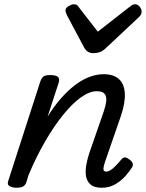

<svg xmlns="http://www.w3.org/2000/svg" viewBox="-20 -868 686 903"><path d="M459 15Q422 15 404.5 -1.5Q387 -18 384 -43Q381 -68 386.5 -96Q392 -124 400 -148L468 -344Q477 -370 479.5 -391.5Q482 -413 472.5 -426Q463 -439 435 -439Q401 -439 360.5 -410Q320 -381 277 -328Q234 -275 192 -202.5Q150 -130 114 -44L104 -11Q100 2 89.5 8.5Q79 15 56 15Q40 15 26 8Q12 1 19 -18L169 -483Q176 -503 185.5 -509Q195 -515 214 -515Q245 -515 253.5 -505.5Q262 -496 255 -476L204 -320Q234 -368 266.5 -405Q299 -442 332.5 -467.5Q366 -493 400 -506Q434 -519 468 -519Q514 -519 539 -496.5Q564 -474 567 -430Q570 -386 548 -321L473 -104Q467 -85 466.5 -76Q466 -67 470 -64Q474 -61 479 -61Q489 -61 499.5 -67.5Q510 -74 522.5 -86.5Q535 -99 549 -116Q557 -126 565 -127.5Q573 -129 584 -121Q600 -111 603.5 -101Q607 -91 601 -81Q592 -66 572.5 -43Q553 -20 524 -2.5Q495 15 459 15ZM615 -848Q627 -848 636.5 -837Q646 -826 646 -814Q646 -804 642.5 -798.5Q639 -793 635 -789L476 -640Q462 -627 448.5 -622.5Q435 -618 418 -618Q405 -618 394 -624.5Q383 -631 376 -644L295 -796Q291 -804 289.5 -809.5Q288 -815 288 -819Q288 -831 303 -839.5Q318 -848 327 -848Q338 -848 343.5 -843Q349 -838 353 -831L440 -719L586 -833Q593 -838 599.5 -843Q606 -848 615 -848Z"/></svg>

Font: Playwrite CA
Style: Regular
Weight: 400
Designer: Veronika Burian, José Scaglione
Foundry: TypeTogether
Version: Version 1.002